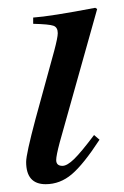

<svg xmlns="http://www.w3.org/2000/svg" viewBox="-20 -461 318 492"><path d="M221 -115 235 -103Q194 -40 164 -14.5Q134 11 97 11Q47 11 47 -46Q47 -66 71 -156L119 -331Q128 -365 128 -376Q128 -391 117 -395Q106 -399 65 -400V-416Q109 -419 224 -441L229 -438L133 -96Q124 -62 124 -51Q124 -36 140 -36Q152 -36 170 -53.5Q188 -71 221 -115Z"/></svg>

Font: STIX MathJax Main
Style: Italic
Weight: 400
Italic angle: -16.33°
Designer: MicroPress Inc., with final additions and corrections provided by Coen Hoffman, Elsevier (retired)
Version: Version 1.1.1